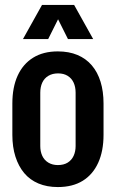

<svg xmlns="http://www.w3.org/2000/svg" viewBox="-20 -749 469 777"><path d="M214 8Q170 8 135.5 -6.5Q101 -21 78 -48.5Q55 -76 42.5 -115Q30 -154 30 -203V-330Q30 -396 51.5 -443Q73 -490 114 -515.5Q155 -541 214 -541Q259 -541 293.5 -526.5Q328 -512 351.5 -484.5Q375 -457 387 -418Q399 -379 399 -330V-203Q399 -138 377.5 -90.5Q356 -43 315 -17.5Q274 8 214 8ZM214 -81Q238 -81 254 -91Q270 -101 278 -118.5Q286 -136 286 -158V-374Q286 -397 278 -414.5Q270 -432 254 -442Q238 -452 215 -452Q192 -452 175.5 -442Q159 -432 151 -414.5Q143 -397 143 -374V-158Q143 -136 151 -118.5Q159 -101 175.5 -91Q192 -81 214 -81ZM73 -591 150 -729H280L357 -591H255L215 -671L175 -591Z"/></svg>

Font: Hubot Sans Condensed SemiBold
Style: Regular
Weight: 600
Width: 3
Designer: Deni Anggara
Foundry: GitHub, Inc., Subsidiary of Microsoft Corporation
Version: Version 2.000